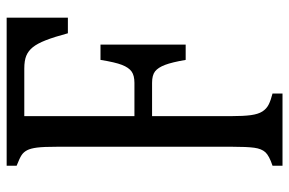

<svg xmlns="http://www.w3.org/2000/svg" viewBox="-166 -703 869 577"><g transform="rotate(-90 268.5 -414.5)"><path d="M504 -829V-645H457Q446 -686 436 -711.5Q426 -737 415 -750.5Q404 -764 389.5 -770Q375 -776 351 -776H208V-445H308Q330 -445 342 -453.5Q354 -462 362 -482.5Q370 -503 377 -547H423V-291H377Q370 -332 362 -353Q354 -374 342.5 -383Q331 -392 308 -392H208V-154Q208 -117 211 -95Q214 -73 222 -60.5Q230 -48 243 -41.5Q256 -35 276 -30V0H59V-30Q89 -40 99.5 -51.5Q110 -63 113 -85Q116 -107 116 -152V-676Q116 -718 113.5 -737.5Q111 -757 105.5 -767.5Q100 -778 91 -784Q82 -790 59 -799V-829Z"/></g></svg>

Font: Myanglish
Style: Regular
Weight: 400
Designer: KyawKyaw ( MaYenGone)
Foundry: TattooFont3D
Version: Version 1.003 December 13, 2014